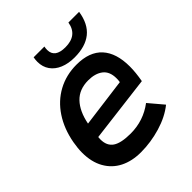

<svg xmlns="http://www.w3.org/2000/svg" viewBox="-208 -876 1015 1015"><g transform="rotate(-45 300.0 -368.0)"><path d="M36 -209Q36 -241 43 -280.5Q58.5 -365.5 100 -428.2Q141.5 -491 204.2 -525Q267 -559 344 -559Q440.5 -559 488.8 -506Q537 -453 537 -352.5Q537 -308.5 527 -253L155 -207Q154 -195 154 -189.5Q154 -142 186 -120.2Q218 -98.5 289.5 -98.5Q385.5 -98.5 461 -155.5L529.5 -74.5Q478.5 -33.5 405.2 -11.8Q332 10 258 10Q191.5 10 141.5 -15.2Q91.5 -40.5 63.8 -89.8Q36 -139 36 -209ZM443 -358Q443 -409 412 -432.8Q381 -456.5 329.5 -456.5Q262 -456.5 222 -414.5Q182 -372.5 167 -295.5L441 -331.5Q443 -344 443 -358ZM208.5 -715.5Q208.5 -730 211.5 -746.5H292Q289.5 -736 289.5 -723.5Q289.5 -665 368 -665Q458 -665 471.5 -746.5H551.5Q539.5 -668 492.5 -630.2Q445.5 -592.5 364.5 -592.5Q318 -592.5 282.8 -607.2Q247.5 -622 228 -649.8Q208.5 -677.5 208.5 -715.5Z"/></g></svg>

Font: JuliaMono BoldItalic
Style: Regular
Weight: 700
Italic angle: -9°
Monospace: yes
Designer: cormullion
Foundry: corm
Version: Version 0.049; ttfautohint (v1.8.4)